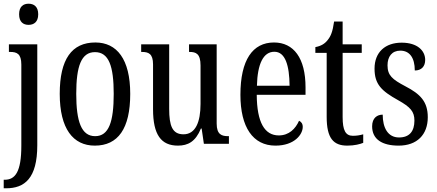

<svg xmlns="http://www.w3.org/2000/svg" viewBox="-23 -775 2357 1035"><path d="M131 -641C159 -641 183 -656 183 -698C183 -740 159 -755 131 -755C103 -755 80 -740 80 -698C80 -656 103 -641 131 -641ZM-3 240H10C109 240 178 187 178 8V-536H25V-495H32C67 -495 92 -486 92 -427V10C92 152 59 194 2 194H-3Z M488 10C613 10 679 -81 679 -269C679 -456 607 -546 491 -546C364 -546 299 -456 299 -269C299 -81 371 10 488 10ZM490 -41C416 -41 388 -119 388 -269C388 -418 415 -494 489 -494C564 -494 590 -418 590 -269C590 -119 564 -41 490 -41Z M936 10C990 10 1031 -11 1060 -82H1064L1076 0H1211V-41H1207C1173 -41 1145 -49 1145 -109V-536H996V-495H999C1033 -495 1058 -486 1058 -422V-215C1058 -117 1031 -51 966 -51C906 -51 889 -97 889 -188V-536H738V-495H742C777 -495 802 -486 802 -428V-186C802 -48 846 10 936 10Z M1462 10C1564 10 1609 -50 1609 -91C1609 -109 1600 -119 1589 -124C1570 -81 1535 -45 1480 -45C1404 -45 1362 -114 1361 -264H1624V-304C1624 -462 1560 -546 1454 -546C1339 -546 1273 -452 1273 -264C1273 -90 1340 10 1462 10ZM1538 -313H1362C1365 -430 1396 -496 1456 -496C1515 -496 1537 -422 1538 -313Z M1849 10C1888 10 1918 2 1935 -5V-51C1917 -46 1901 -43 1879 -43C1840 -43 1824 -72 1824 -144V-490H1927V-536H1824V-659H1778C1770 -603 1760 -580 1744 -560C1728 -539 1708 -527 1677 -521V-490H1738V-145C1738 -30 1774 10 1849 10Z M2126 10C2225 10 2283 -49 2283 -143C2283 -227 2243 -268 2162 -310C2092 -347 2066 -368 2066 -423C2066 -470 2090 -502 2135 -502C2184 -502 2213 -465 2213 -395C2249 -395 2269 -417 2269 -452C2269 -502 2227 -545 2142 -545C2055 -545 1996 -495 1996 -405C1996 -321 2033 -285 2123 -235C2189 -198 2211 -174 2211 -125C2211 -67 2184 -34 2128 -34C2068 -34 2040 -86 2040 -157C2011 -157 1983 -140 1983 -94C1983 -24 2037 10 2126 10Z"/></svg>

Font: Noto Serif Devanagari ExtraCondensed
Style: Regular
Weight: 400
Width: 2
Designer: Universal Thirst, Indian Type Foundry and the Monotype Design Team
Foundry: Monotype Imaging Inc.
Version: Version 2.004